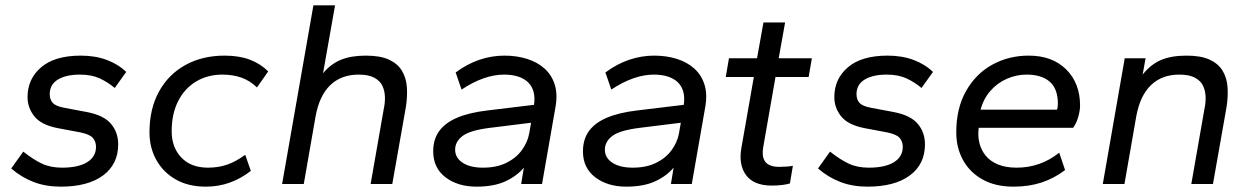

<svg xmlns="http://www.w3.org/2000/svg" viewBox="-20 -688 4677 718"><path d="M207 10Q151 10 105.5 -7.5Q60 -25 22 -58L67 -121Q105 -91 137 -76Q169 -61 212 -61Q273 -61 306 -81.5Q339 -102 339 -139Q339 -159 327 -172.5Q315 -186 280 -193L195 -209Q134 -221 108.5 -253Q83 -285 83 -325Q83 -393 134 -436.5Q185 -480 282 -480Q336 -480 379 -464Q422 -448 452 -419L409 -359Q383 -381 352.5 -395Q322 -409 279 -409Q227 -409 196.5 -390.5Q166 -372 166 -336Q166 -316 177 -303.5Q188 -291 220 -285L305 -269Q368 -257 395 -225Q422 -193 422 -148Q422 -74 365.5 -32Q309 10 207 10Z M750 10Q684 10 637 -17Q590 -44 564.5 -90Q539 -136 539 -193Q539 -281 574.5 -345.5Q610 -410 673.5 -445Q737 -480 820 -480Q874 -480 914 -465Q954 -450 983 -421L941 -361Q914 -387 882 -398Q850 -409 812 -409Q756 -409 713 -383Q670 -357 646 -309.5Q622 -262 622 -197Q622 -137 658 -99Q694 -61 758 -61Q796 -61 828.5 -72Q861 -83 897 -109L918 -49Q881 -20 839 -5Q797 10 750 10Z M1035 0 1152 -668H1233L1188 -414Q1217 -449 1255 -464.5Q1293 -480 1348 -480Q1402 -480 1434.5 -465Q1467 -450 1483 -423.5Q1499 -397 1501.5 -362.5Q1504 -328 1498 -289L1447 0H1366L1415 -280Q1420 -302 1419.5 -324.5Q1419 -347 1410.5 -366Q1402 -385 1380.5 -397Q1359 -409 1321 -409Q1256 -409 1215 -369.5Q1174 -330 1160 -252L1116 0Z M1762 10Q1692 10 1646 -25Q1600 -60 1600 -122Q1600 -167 1622.5 -198Q1645 -229 1690 -248Q1735 -267 1803 -275L1977 -296Q1981 -323 1975.5 -344Q1970 -365 1955.5 -379.5Q1941 -394 1918 -401.5Q1895 -409 1865 -409Q1828 -409 1788 -395Q1748 -381 1706 -353L1684 -417Q1727 -449 1773 -464.5Q1819 -480 1866 -480Q1912 -480 1950.5 -468Q1989 -456 2016 -432Q2043 -408 2054.5 -371.5Q2066 -335 2057 -286L2007 0H1929L1939 -61Q1912 -29 1869 -9.5Q1826 10 1762 10ZM1786 -61Q1837 -61 1873.5 -79Q1910 -97 1931.5 -126.5Q1953 -156 1959 -189L1966 -229L1813 -210Q1739 -201 1710.5 -180Q1682 -159 1682 -128Q1682 -98 1710 -79.5Q1738 -61 1786 -61Z M2322 10Q2252 10 2206 -25Q2160 -60 2160 -122Q2160 -167 2182.5 -198Q2205 -229 2250 -248Q2295 -267 2363 -275L2537 -296Q2541 -323 2535.5 -344Q2530 -365 2515.5 -379.5Q2501 -394 2478 -401.5Q2455 -409 2425 -409Q2388 -409 2348 -395Q2308 -381 2266 -353L2244 -417Q2287 -449 2333 -464.5Q2379 -480 2426 -480Q2472 -480 2510.5 -468Q2549 -456 2576 -432Q2603 -408 2614.5 -371.5Q2626 -335 2617 -286L2567 0H2489L2499 -61Q2472 -29 2429 -9.5Q2386 10 2322 10ZM2346 -61Q2397 -61 2433.5 -79Q2470 -97 2491.5 -126.5Q2513 -156 2519 -189L2526 -229L2373 -210Q2299 -201 2270.5 -180Q2242 -159 2242 -128Q2242 -98 2270 -79.5Q2298 -61 2346 -61Z M2866 6Q2832 6 2808 -4Q2784 -14 2770 -33Q2756 -52 2751.5 -77Q2747 -102 2752 -132L2799 -400H2694L2706 -470H2811L2835 -604H2916L2892 -470H3016L3004 -400H2880L2834 -137Q2830 -111 2835.5 -95Q2841 -79 2856 -71.5Q2871 -64 2893 -64Q2906 -64 2921 -65Q2936 -66 2945 -68L2934 -2Q2921 2 2903 4Q2885 6 2866 6Z M3224 10Q3168 10 3122.5 -7.5Q3077 -25 3039 -58L3084 -121Q3122 -91 3154 -76Q3186 -61 3229 -61Q3290 -61 3323 -81.5Q3356 -102 3356 -139Q3356 -159 3344 -172.5Q3332 -186 3297 -193L3212 -209Q3151 -221 3125.5 -253Q3100 -285 3100 -325Q3100 -393 3151 -436.5Q3202 -480 3299 -480Q3353 -480 3396 -464Q3439 -448 3469 -419L3426 -359Q3400 -381 3369.5 -395Q3339 -409 3296 -409Q3244 -409 3213.5 -390.5Q3183 -372 3183 -336Q3183 -316 3194 -303.5Q3205 -291 3237 -285L3322 -269Q3385 -257 3412 -225Q3439 -193 3439 -148Q3439 -74 3382.5 -32Q3326 10 3224 10Z M3770 10Q3702 10 3654 -17Q3606 -44 3581 -90Q3556 -136 3556 -193Q3556 -283 3592.5 -347.5Q3629 -412 3690.5 -446Q3752 -480 3827 -480Q3915 -480 3967 -428.5Q4019 -377 4019 -293Q4019 -276 4012.5 -252Q4006 -228 3993 -210H3640Q3636 -180 3642.5 -153.5Q3649 -127 3666 -106Q3683 -85 3712 -73Q3741 -61 3782 -61Q3826 -61 3866 -75Q3906 -89 3941 -117L3963 -52Q3922 -21 3875 -5.5Q3828 10 3770 10ZM3647 -278H3933Q3936 -287 3936 -300Q3936 -356 3905.5 -382.5Q3875 -409 3819 -409Q3781 -409 3745.5 -393.5Q3710 -378 3684 -348.5Q3658 -319 3647 -278Z M4104 0 4186 -470H4264L4253 -409Q4283 -447 4321.5 -463.5Q4360 -480 4417 -480Q4471 -480 4503.5 -465Q4536 -450 4552 -423.5Q4568 -397 4570.5 -362.5Q4573 -328 4567 -289L4516 0H4435L4484 -280Q4489 -302 4488.5 -324.5Q4488 -347 4479.5 -366Q4471 -385 4449.5 -397Q4428 -409 4390 -409Q4325 -409 4284 -369.5Q4243 -330 4229 -252L4185 0Z"/></svg>

Font: Gantari
Style: Italic
Weight: 400
Italic angle: -10°
Designer: Anugrah Pasau
Foundry: Lafontype
Version: Version 1.000; ttfautohint (v1.8.3)